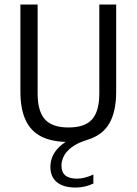

<svg xmlns="http://www.w3.org/2000/svg" viewBox="-20 -615 599 842"><path d="M415.5 -595H489.5V-214Q489.5 -125.5 459.5 -73.8Q429.5 -22 363.5 -2Q318.5 12 293.8 31.2Q269 50.5 259.2 71.2Q249.5 92 249.5 111Q249.5 140 266.5 154.2Q283.5 168.5 318 168.5Q333.5 168.5 350.8 164.2Q368 160 389.5 150.5V190Q371 198.5 351.8 203Q332.5 207.5 312 207.5Q258 207.5 229.5 184Q201 160.5 201 117Q201 92 210.8 69.8Q220.5 47.5 241.5 27.8Q262.5 8 296 -8.5V7.5H280.5Q208 7.5 161.2 -16.2Q114.5 -40 92 -89Q69.5 -138 69.5 -214V-595H145V-205Q145 -127.5 176.8 -91.8Q208.5 -56 280.5 -56Q352.5 -56 384 -91.8Q415.5 -127.5 415.5 -205Z"/></svg>

Font: Encode Sans SC Condensed
Style: Regular
Weight: 400
Width: 3
Designer: Multiple Designers
Foundry: Impallari Type
Version: Version 3.002